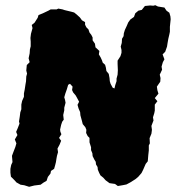

<svg xmlns="http://www.w3.org/2000/svg" viewBox="-20 -701 676 738"><path d="M92 17 73 11 59 9 43 0 36 -8 22 -22 20 -37V-52L23 -67L28 -78L26 -102L32 -118L39 -136L43 -150L37 -165L47 -182L42 -194L48 -208L55 -226L53 -234L56 -253L58 -269L62 -281V-299L65 -313L72 -329V-342L75 -357L78 -377L80 -388L81 -407L84 -418L81 -430L83 -451L94 -462L90 -477L94 -496L95 -511L98 -523V-541L97 -555L99 -571L105 -593L102 -605L113 -614L125 -633L128 -643L145 -650L166 -660L175 -665H198L204 -668L220 -665L229 -662L254 -656L265 -653L275 -645L287 -634L295 -623L307 -616V-606L312 -596L320 -588L324 -576L331 -567L336 -557V-546L345 -533L347 -519L357 -510L362 -505L360 -492L367 -480L372 -469L375 -460L384 -452L387 -441L389 -428L398 -417L401 -401L402 -389L405 -379L413 -364L420 -361L423 -374L428 -389V-399L432 -414L433 -431L432 -455V-468L443 -485L447 -498V-509L444 -522L448 -536L449 -552L455 -562L456 -573L460 -586L467 -601L473 -615L481 -626L495 -636L500 -650L512 -660L525 -663L537 -678L557 -680L569 -679L577 -681L587 -676L612 -672L620 -660L631 -652L635 -638L636 -627L633 -598V-579L631 -569L627 -552L624 -535L622 -522L615 -502L605 -492L612 -473L606 -462L601 -445L603 -433L594 -414L597 -401L596 -387L583 -368L585 -354L589 -341L575 -324L585 -312L575 -299V-276L573 -266L568 -250L570 -238L562 -217L564 -202L562 -187L555 -170L556 -150L552 -142V-123L550 -105L548 -81L540 -71L530 -48L524 -36L511 -21L500 -12L481 0L466 8L451 11L433 14L422 6L401 3L386 -8L377 -18L366 -27L361 -37L356 -49L355 -59L349 -69L348 -79L343 -87L336 -101L335 -112L330 -124V-135L324 -154V-171L317 -178L311 -190L312 -202L308 -212L298 -224L295 -236L292 -247L289 -258L288 -270L282 -284L278 -298L284 -310L276 -325L271 -334L261 -346L257 -355L259 -368L249 -379L242 -375L237 -358L231 -341L227 -327L230 -317L232 -306L227 -287V-277L223 -259L225 -241L219 -233L215 -221L211 -203L212 -195L216 -185L207 -171L215 -160L209 -145L201 -130L203 -116L199 -102L197 -91L195 -78L192 -66L188 -52L176 -44L174 -34L164 -21L159 -6L147 1L136 9L112 12Z"/></svg>

Font: Winky Rough
Style: Bold Italic
Weight: 700
Italic angle: -8.97852°
Designer: Simon Atzbach
Foundry: typofactur
Version: Version 1.206; ttfautohint (v1.8.4.7-5d5b)